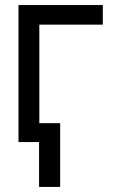

<svg xmlns="http://www.w3.org/2000/svg" viewBox="-20 -566 452 765"><path d="M389.6 -545.9V-467.8H136.7V0H53.7V-545.9ZM219.7 -75.2V178.7H135.7V-75.2Z"/></svg>

Font: Inter Tight
Style: Regular
Weight: 400
Designer: Rasmus Andersson
Foundry: rsms
Version: Version 3.002